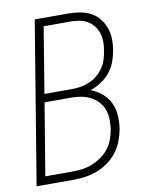

<svg xmlns="http://www.w3.org/2000/svg" viewBox="-83 -796 666 857"><g transform="rotate(-10 250.0 -367.5)"><path d="M13 0 134 -735H290Q316 -735 342 -730Q368 -725 389.5 -713Q411 -701 426 -682Q441 -663 449.5 -639.5Q458 -616 458.5 -589.5Q459 -563 454 -536Q450 -511 440.5 -486Q431 -461 413.5 -440Q396 -419 373 -404Q350 -389 325 -381Q353 -370 375.5 -351Q398 -332 410.5 -306Q423 -280 425 -249Q427 -218 422 -186Q417 -160 407 -133.5Q397 -107 379.5 -84.5Q362 -62 338.5 -45Q315 -28 288.5 -18Q262 -8 235.5 -4Q209 0 182 0ZM119 -400H243Q262 -400 282 -403Q302 -406 321.5 -414Q341 -422 357.5 -435.5Q374 -449 386 -466Q398 -483 404.5 -502.5Q411 -522 414 -542Q418 -562 418 -582.5Q418 -603 412.5 -621.5Q407 -640 395 -655.5Q383 -671 366.5 -681Q350 -691 330 -694.5Q310 -698 290 -698H168ZM59 -37H182Q204 -37 226.5 -40Q249 -43 271 -51.5Q293 -60 313 -74Q333 -88 348 -107Q363 -126 371 -148Q379 -170 383 -193Q386 -216 385.5 -239Q385 -262 377.5 -282.5Q370 -303 355 -319Q340 -335 320.5 -345Q301 -355 279 -359Q257 -363 234 -363H113Z"/></g></svg>

Font: Iosevka Term Curly XLt Obl
Style: Regular
Weight: 200
Italic angle: -9°
Designer: Belleve Invis
Foundry: Belleve Invis
Version: Version 32.3.0